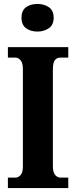

<svg xmlns="http://www.w3.org/2000/svg" viewBox="-20 -953 384 973"><path d="M20 0V-53H59Q72 -53 84 -65.5Q96 -78 96 -109V-601Q96 -635 84 -648Q72 -661 59 -661H20V-714H326V-661H285Q268 -661 258 -648Q248 -635 248 -600V-110Q248 -80 259.5 -66.5Q271 -53 285 -53H326V0ZM170 -793Q135 -793 112 -810Q89 -827 89 -863Q89 -900 112 -916.5Q135 -933 170 -933Q203 -933 227.5 -916.5Q252 -900 252 -863Q252 -827 227.5 -810Q203 -793 170 -793Z"/></svg>

Font: Noto Serif Ethiopic ExtraCondensed ExtraBold
Style: Regular
Weight: 800
Width: 2
Designer: Monotype Design Team
Foundry: Monotype Imaging Inc.
Version: Version 2.102; ttfautohint (v1.8.4.7-5d5b)